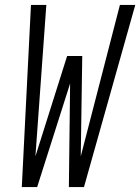

<svg xmlns="http://www.w3.org/2000/svg" viewBox="-20 -755 566 775"><path d="M68 0 105 -735H167L123 -124L251 -529H312L306 -124L464 -735H526L319 0H258L263 -418L130 0Z"/></svg>

Font: Iosevka SS04 Light Oblique
Style: Regular
Weight: 300
Italic angle: -9°
Monospace: yes
Designer: Belleve Invis
Foundry: Belleve Invis
Version: Version 19.0.0; ttfautohint (v1.8.4)